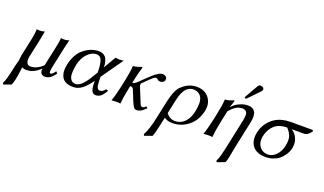

<svg xmlns="http://www.w3.org/2000/svg" viewBox="-92 -1235 3419 2026"><g transform="rotate(20 1617.5 -221.5)"><path d="M474.1 -342.8 428.7 -130.9Q423.3 -105.5 420.9 -90.1Q418.5 -74.7 418.2 -63Q418 -51.3 421.1 -46.6Q424.3 -42 430.7 -42Q450.2 -42 479.5 -85.9L497.1 -66.9Q446.8 10.3 384.8 9.8Q357.4 9.8 342.3 -9Q327.1 -27.8 334 -62Q293.9 -26.4 257.1 -8.3Q220.2 9.8 176.8 9.8Q147.5 9.8 129.4 -2Q129.4 -2 128.4 0Q127.4 2.4 127 4.9Q126 9.8 119.9 57.4Q113.8 105 106.9 136.2Q98.6 175.8 85.9 207L0.5 237.8L-6.8 220.2Q7.3 196.3 19 152.8Q30.8 109.4 52.7 6.8Q55.7 -7.3 62 -28.3Q68.4 -49.3 70.3 -59.1Q71.3 -63.5 72.5 -82.5Q73.7 -101.6 75.7 -111.8L120.6 -321.8Q136.2 -395.5 132.8 -431.2Q144.5 -429.2 167 -429.2Q195.8 -429.2 223.1 -439Q211.4 -375 205.1 -342.8L164.6 -153.8Q151.4 -105 160.4 -72.5Q169.4 -40 206.5 -40Q244.6 -40 282.2 -59.6Q319.8 -79.1 343.3 -106L389.2 -321.8Q405.8 -398.4 406.7 -431.2Q418.5 -429.2 441.4 -429.2Q470.2 -429.2 497.1 -439Q481 -374.5 474.1 -342.8Z M938.5 -190.9 939.9 -132.8Q942.4 -50.8 978.5 -50.8Q997.6 -50.8 1009.8 -58.3Q1022 -65.9 1039.6 -87.9L1064.5 -79.1Q1037.6 -31.2 1012.5 -10.7Q987.3 9.8 954.6 9.8Q899.4 9.8 897 -90.8L896.5 -129.9Q842.8 -55.2 798.1 -22.7Q753.4 9.8 702.6 9.8Q609.9 9.8 576.4 -44.7Q543 -99.1 563.5 -195.8Q574.7 -248.5 597.7 -291.5Q620.6 -334.5 648.4 -361.3Q676.3 -388.2 709.5 -406.2Q742.7 -424.3 772.9 -431.6Q803.2 -439 832 -439Q864.7 -439 887.5 -424.1Q910.2 -409.2 919.4 -387.9Q928.7 -366.7 933.1 -345.2Q937.5 -323.7 937 -309.1L936.5 -293.9L1018.1 -434.1Q1025.4 -434.1 1041.5 -431.6Q1057.6 -429.2 1064.9 -429.2Q1072.8 -429.2 1088.1 -431.6Q1103.5 -434.1 1109.9 -434.1ZM895 -222.2 894.5 -243.2Q892.6 -322.8 876.7 -361.3Q860.8 -399.9 818.8 -399.9Q766.1 -399.9 718.5 -350.8Q670.9 -301.8 653.3 -219.2Q642.6 -164.1 642.8 -121.8Q643.1 -79.6 661.6 -54.2Q680.2 -28.8 715.8 -28.8Q783.2 -28.8 870.1 -181.2Z M1320.8 -429.2Q1314 -411.6 1305.9 -380.9Q1297.9 -350.1 1293 -328.6L1288.1 -307.1L1274.9 -245.1Q1296.4 -245.1 1328.1 -274.9L1376 -321.8Q1420.9 -365.2 1442.9 -385Q1464.8 -404.8 1494.1 -423.3Q1523.4 -441.9 1544.9 -441.9Q1569.8 -441.9 1584.7 -428.5Q1599.6 -415 1594.7 -390.1Q1592.3 -377.4 1578.4 -367.7Q1564.5 -357.9 1549.8 -357.9Q1525.4 -357.9 1513.7 -371.1Q1504.9 -382.3 1493.7 -381.8Q1482.9 -381.8 1465.8 -368.2Q1448.7 -354.5 1411.1 -316.9L1366.7 -273.9Q1362.8 -270 1361.3 -261.2Q1358.9 -249 1370.1 -223.1L1417.5 -106.9Q1421.4 -98.1 1426 -86.2Q1430.7 -74.2 1432.9 -68.8Q1435.1 -63.5 1438.5 -56.6Q1441.9 -49.8 1444.8 -47.4Q1447.8 -44.9 1451.9 -43Q1456.1 -41 1461.4 -41Q1471.7 -41 1479 -45.4Q1486.3 -49.8 1500 -63L1515.6 -45.9Q1479 -10.7 1457.5 -0.5Q1436 9.8 1413.6 9.8Q1395.5 9.8 1383.5 -4.6Q1371.6 -19 1353 -63L1305.2 -180.2Q1299.3 -195.3 1291.5 -200.2Q1283.7 -205.1 1266.1 -205.1L1261.2 -180.2Q1237.3 -67.4 1232.9 0L1230 2.9Q1216.8 0 1182.6 0L1133.3 2.9L1132.8 0Q1156.2 -63.5 1181.2 -180.2L1192.9 -234.9Q1218.3 -355 1220.2 -411.1L1222.7 -414.1Q1237.3 -415 1251.5 -418.2Q1265.6 -421.4 1272.5 -423.6Q1279.3 -425.8 1295.2 -431.9Q1311 -438 1314 -439Q1322.8 -439 1320.8 -429.2Z M1668 207 1582 237.8 1575.2 220.2Q1612.8 157.2 1643.6 9.8L1685.1 -184.1Q1698.7 -248.5 1716.8 -291.3Q1734.9 -334 1748 -349.9Q1761.2 -365.7 1782.2 -382.8Q1848.6 -439 1932.1 -439Q2021.5 -439 2068.8 -378.2Q2116.2 -317.4 2098.1 -231Q2074.2 -118.7 1995.8 -54.4Q1917.5 9.8 1814.9 9.8Q1762.2 9.8 1723.6 -17.1L1707 61Q1685.1 167 1668 207ZM2002.9 -189Q2026.9 -300.3 1998.3 -350.6Q1969.7 -400.9 1904.3 -400.9Q1885.7 -400.9 1868.7 -394Q1851.6 -387.2 1832.3 -369.9Q1813 -352.5 1796.1 -316.2Q1779.3 -279.8 1768.6 -228L1735.4 -71.8Q1777.8 -20 1835 -20Q1897.5 -20 1941.7 -64.5Q1985.8 -108.9 2002.9 -189Z M2562 -681.2Q2577.6 -681.2 2588.6 -670.9Q2599.6 -660.6 2596.7 -646Q2594.2 -635.3 2586.9 -627.9L2469.2 -505.9Q2461.4 -498 2455.3 -498Q2449.2 -498 2446 -502Q2442.9 -505.9 2443.8 -511.2Q2444.8 -515.1 2448.2 -521L2530.3 -664.1Q2540 -681.2 2562 -681.2ZM2331.5 -356.9Q2345.7 -373.5 2364.7 -389.4Q2383.8 -405.3 2424.1 -422.1Q2464.4 -439 2507.8 -439Q2562 -439 2585.2 -401.1Q2608.4 -363.3 2591.3 -280.8L2530.3 5.9Q2524.4 32.7 2516.1 79.3Q2507.8 126 2503.9 144Q2495.6 184.1 2485.8 204.1L2397.9 237.8L2390.6 220.2Q2404.8 196.8 2417.2 149.9Q2429.7 103 2450.2 5.9L2509.3 -272.9Q2515.6 -306.2 2516.4 -332Q2517.1 -357.9 2503.2 -373.5Q2489.3 -389.2 2460 -389.2Q2420.9 -389.2 2387.9 -367.9Q2355 -346.7 2320.8 -307.1L2293.9 -180.2Q2270 -67.4 2265.6 0L2262.7 2.9Q2249.5 0 2215.3 0L2166 2.9L2165.5 0Q2189 -63.5 2213.9 -180.2L2225.6 -234.9Q2251 -355 2252.9 -411.1L2255.4 -414.1Q2270 -415 2284.2 -418.2Q2298.3 -421.4 2305.2 -423.6Q2312 -425.8 2327.9 -431.9Q2343.8 -438 2346.7 -439Q2356 -439 2353.5 -429.2L2329.1 -356.9Z M3159.2 -360.8H3022.9Q3065.9 -335.9 3088.1 -285.6Q3110.4 -235.4 3097.2 -171.9Q3093.3 -152.3 3083.5 -130.9Q3073.7 -109.4 3054.7 -83.5Q3035.6 -57.6 3010.5 -37.4Q2985.4 -17.1 2946.5 -3.7Q2907.7 9.8 2862.3 9.8Q2761.2 9.8 2715.8 -49.1Q2670.4 -107.9 2690.9 -204.1Q2711.4 -301.3 2790 -366.2Q2866.2 -429.2 2992.7 -429.2H3233.4L3242.2 -417Q3220.7 -387.7 3202.6 -374.3Q3184.6 -360.8 3159.2 -360.8ZM2876.5 -23.9Q2925.8 -23.9 2966.8 -64.9Q3007.8 -106 3022.5 -174.8Q3036.1 -239.3 3023.7 -279.8Q3011.2 -320.3 2973.1 -360.8Q2882.3 -360.8 2830.6 -313.5Q2778.8 -266.1 2762.2 -188Q2754.4 -151.4 2761.7 -115.2Q2769 -79.1 2798.6 -51.5Q2828.1 -23.9 2876.5 -23.9Z"/></g></svg>

Font: Linux Biolinum
Style: Italic
Weight: 400
Italic angle: -12°
Designer: Philipp H. Poll
Foundry: Philipp H. Poll
Version: Version 1.1.3 ; ttfautohint (v0.9)